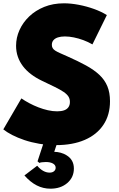

<svg xmlns="http://www.w3.org/2000/svg" viewBox="-20 -860 720 1159"><path d="M318.5 16Q265.5 16 217 7.8Q168.5 -0.5 127.2 -14.5Q86 -28.5 53.5 -45.2Q21 -62 0 -79L109 -266Q131 -251 157.2 -237Q183.5 -223 212 -212Q240.5 -201 269.2 -194.5Q298 -188 325 -188Q350 -188 367 -194Q384 -200 393 -212.8Q402 -225.5 402 -244.5Q402 -263.5 392.8 -277.8Q383.5 -292 363.5 -305.5Q343.5 -319 311 -335Q278.5 -351 232 -373Q196.5 -390 167.8 -411.8Q139 -433.5 118.8 -460Q98.5 -486.5 87.8 -517.5Q77 -548.5 77 -583.5Q77 -632.5 97.5 -678.2Q118 -724 156 -760.5Q194 -797 247.2 -818.5Q300.5 -840 366 -840Q408 -840 455.2 -831Q502.5 -822 547 -806Q591.5 -790 625 -769L538 -592Q512 -607 483 -617.8Q454 -628.5 425.5 -634.2Q397 -640 371.5 -640Q347 -640 329.5 -634.2Q312 -628.5 302.5 -617.2Q293 -606 293 -589Q293 -578 297.8 -569.8Q302.5 -561.5 313.2 -554.5Q324 -547.5 342 -539.5Q360 -531.5 386 -520Q450.5 -491.5 499 -465Q547.5 -438.5 579.8 -408.2Q612 -378 628 -339.5Q644 -301 644 -249Q644 -166 604.2 -106.5Q564.5 -47 491.5 -15.5Q418.5 16 318.5 16ZM284.5 279Q240.5 279 201.8 259.2Q163 239.5 127.5 199L204.5 140.5Q240 182 279.5 182Q296 182 306 173.8Q316 165.5 316 152.5Q316 136.5 299.8 127.2Q283.5 118 257 118Q244.5 118 233.2 119.5Q222 121 218 123.5L206.5 114L244 0H326L307.5 56.5Q326.5 56.5 346.5 62Q366.5 67.5 382 77.5Q404 91 415 111Q426 131 426 157.5Q426 210.5 386.2 244.8Q346.5 279 284.5 279Z"/></svg>

Font: Spartan Thin Black
Style: Regular
Weight: 900
Version: Version 1.004